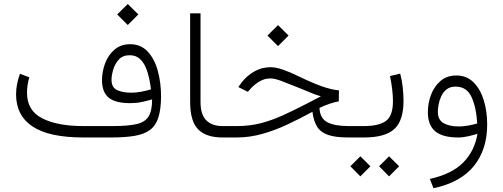

<svg xmlns="http://www.w3.org/2000/svg" viewBox="-20 -706 2584 986"><path d="M582 -631.8 636.2 -685.5 690.4 -631.8 636.2 -577.6ZM761.2 -195.8Q735.8 -188 708 -182.1Q680.2 -176.3 648.4 -176.3Q572.3 -176.3 538.1 -204.6Q503.9 -232.9 503.9 -294.4Q503.9 -338.9 520 -381.3Q536.1 -423.8 568.4 -451.4Q600.6 -479 648.4 -479Q702.6 -479 737.8 -441.9Q772.9 -404.8 790 -343.5Q807.1 -282.2 807.1 -210.4Q806.6 -144 793.2 -102.3Q779.8 -60.5 750 -38.6Q720.2 -16.6 671.1 -8.3Q622.1 0 550.3 0H408.7Q231.9 0 147.2 -56.4Q62.5 -112.8 62.5 -221.7Q62.5 -249 67.9 -275.6Q73.2 -302.2 82.5 -327.1L130.4 -309.1Q118.7 -269.5 118.7 -229Q118.7 -138.2 196.8 -98.4Q274.9 -58.6 406.7 -58.6H560.5Q638.2 -58.6 681.9 -68.8Q725.6 -79.1 743.4 -108.6Q761.2 -138.2 761.2 -195.8ZM755.4 -247.1Q752.4 -272 746.3 -302Q740.2 -332 728.5 -359.6Q716.8 -387.2 696.8 -404.8Q676.8 -422.4 645.5 -422.4Q610.4 -422.4 590.1 -400.1Q569.8 -377.9 561.3 -348.1Q552.7 -318.4 552.7 -296.4Q552.7 -256.3 581.8 -243.2Q610.8 -230 653.8 -230Q679.7 -230 705.6 -235.1Q731.4 -240.2 755.4 -247.1Z M1136.7 0H1122.1Q1039.1 0 997.8 -41.5Q956.5 -83 956.5 -183.1V-637.7H1009.8V-182.6Q1009.8 -116.7 1039.8 -87.6Q1069.8 -58.6 1122.1 -58.6H1136.7Z M1353.5 -523.4 1407.7 -577.1 1461.9 -523.4 1407.7 -469.2ZM1719.7 -185.5Q1699.7 -182.1 1673.3 -173.3Q1647 -164.6 1620.6 -151.9Q1623 -98.6 1660.4 -78.6Q1697.8 -58.6 1770 -58.6H1796.4V0H1768.1Q1702.1 0 1664.1 -13.4Q1626 -26.9 1608.2 -55.9Q1590.3 -85 1584.5 -131.8Q1522.5 -98.1 1458.5 -67.9Q1394.5 -37.6 1328.6 -18.8Q1262.7 0 1195.3 0H1117.2V-58.6H1196.8Q1262.2 -58.6 1318.4 -73Q1374.5 -87.4 1432.1 -113.5Q1489.7 -139.6 1558.6 -175.3L1627.9 -211.4Q1607.4 -217.8 1597.7 -221.2Q1587.9 -224.6 1579.3 -228.3Q1570.8 -231.9 1554.7 -238.8Q1538.6 -245.6 1504.9 -258.8Q1455.6 -278.8 1422.9 -291Q1390.1 -303.2 1368.7 -303.2Q1338.9 -303.2 1313.5 -288.3Q1288.1 -273.4 1268.6 -252.4L1252.9 -234.4L1204.1 -258.8L1221.7 -283.7Q1250.5 -319.8 1288.3 -340.3Q1326.2 -360.8 1369.1 -360.8Q1396.5 -360.8 1432.1 -348.6Q1467.8 -336.4 1510.7 -315.4Q1581.1 -281.2 1630.1 -263.7Q1679.2 -246.1 1720.7 -241.7Z M2035.2 -328.1Q2044.4 -293.5 2048.3 -256.8Q2052.2 -220.2 2052.2 -188.5Q2052.2 -85.9 2004.6 -43Q1957 0 1849.6 0H1776.9V-58.6H1849.6Q1923.8 -58.6 1960.9 -84.2Q1998 -109.9 1998 -187Q1998 -213.9 1993.9 -248.3Q1989.7 -282.7 1982.9 -315.4ZM1926.8 147.9 1978 96.7 2029.8 147.9 1978 199.7ZM1779.3 147.9 1830.6 96.7 1882.3 147.9 1830.6 199.7Z M2432.1 -19Q2412.6 -12.7 2385 -6.3Q2357.4 0 2333.5 0Q2252.9 0 2215.1 -31.7Q2177.2 -63.5 2177.2 -129.9Q2177.2 -176.3 2193.6 -219.5Q2210 -262.7 2242.4 -290.5Q2274.9 -318.4 2323.7 -318.4Q2376.5 -318.4 2411.6 -283.4Q2446.8 -248.5 2464.4 -191.2Q2481.9 -133.8 2481.9 -66.4Q2481.9 62 2413.6 146.5Q2345.2 231 2206.1 260.7L2187.5 212.9Q2301.3 187.5 2359.4 128.2Q2417.5 68.8 2432.1 -19ZM2430.7 -71.8Q2425.8 -155.8 2401.1 -208.5Q2376.5 -261.2 2319.8 -261.2Q2291.5 -261.2 2273.7 -247.3Q2255.9 -233.4 2246.1 -212.2Q2236.3 -190.9 2232.4 -169.4Q2228.5 -147.9 2228.5 -132.3Q2228.5 -90.3 2258.1 -73.5Q2287.6 -56.6 2335.9 -56.6Q2358.9 -56.6 2383.8 -61Q2408.7 -65.4 2430.7 -71.8Z"/></svg>

Font: Vazir Thin FD-WOL-UI
Style: Thin-FD-WOL-UI
Weight: 100
Designer: Saber Rastikerdar
Foundry: Saber Rastikerdar
Version: Version 30.1.0